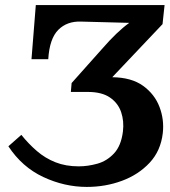

<svg xmlns="http://www.w3.org/2000/svg" viewBox="-20 -720 671 756"><path d="M322 16Q234 16 150.5 -23Q67 -62 13 -144L64 -189Q92 -154 125 -125.5Q158 -97 198.5 -81Q239 -65 290 -65Q326 -65 363.5 -75.5Q401 -86 429 -116Q457 -146 464 -202Q469 -243 457 -278.5Q445 -314 413 -336Q381 -358 326 -358H259L262 -393L385 -531Q412 -562 438 -587Q464 -612 489 -630L299 -635Q244 -637 209.5 -602.5Q175 -568 170 -487H104L121 -700H628L620 -625L422 -416Q498 -415 543.5 -382Q589 -349 608 -299Q627 -249 621 -196Q613 -126 569 -79Q525 -32 460 -8Q395 16 322 16Z"/></svg>

Font: Lora
Style: Italic
Weight: 400
Italic angle: -3°
Designer: Olga Karpushina, Alexei Vanyashin (Cyrillic)
Foundry: Cyreal
Version: Version 3.008